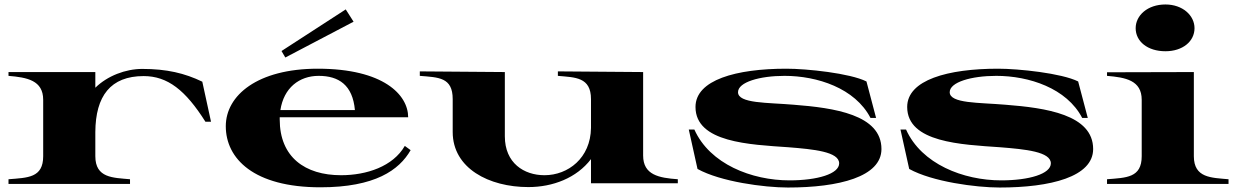

<svg xmlns="http://www.w3.org/2000/svg" viewBox="-20 -822 5517 858"><path d="M406 -124V-232C407 -393 474 -482 622 -482C729 -482 809 -419 898 -278H923L884 -457C805 -495 725 -514 616 -514C541 -514 460 -483 406 -430V-500H18V-483C101 -476 173 -463 173 -376V-124C173 -27 104 -28 18 -21V0H561V-21C485 -28 406 -26 406 -124Z M1412 15C1656 15 1764 -62 1815 -151L1789 -170C1736 -78 1618 -39 1504 -39C1343 -39 1230 -120 1230 -288V-298H1804C1804 -398 1694 -515 1400 -515C1131 -515 989 -396 989 -258C989 -113 1114 15 1412 15ZM1560 -725 1525 -780 1238 -594 1255 -565ZM1233 -330C1248 -429 1317 -483 1404 -483C1494 -483 1556 -442 1566 -330Z M2341 14C2451 14 2557 -27 2621 -111V-3H3009V-21C2925 -27 2854 -40 2854 -127V-500L2473 -503V-483C2550 -476 2621 -478 2621 -379V-250C2619 -116 2519 -39 2413 -39C2322 -39 2236 -93 2236 -213V-500L1856 -503V-483C1940 -476 2003 -477 2003 -379V-232C2003 -70 2165 14 2341 14Z M3501 16C3729 16 3919 -32 3919 -156C3919 -310 3707 -340 3527 -354C3410 -364 3278 -359 3278 -410C3278 -455 3375 -483 3486 -483C3632 -483 3801 -428 3870 -295H3895L3852 -458C3778 -495 3585 -515 3494 -515C3270 -515 3088 -465 3088 -344C3088 -185 3331 -176 3503 -164C3616 -155 3730 -144 3730 -92C3730 -45 3633 -16 3508 -16C3339 -16 3152 -89 3083 -243H3058L3097 -67C3200 -10 3395 16 3501 16Z M4447 16C4675 16 4865 -32 4865 -156C4865 -310 4653 -340 4473 -354C4356 -364 4224 -359 4224 -410C4224 -455 4321 -483 4432 -483C4578 -483 4747 -428 4816 -295H4841L4798 -458C4724 -495 4531 -515 4440 -515C4216 -515 4034 -465 4034 -344C4034 -185 4277 -176 4449 -164C4562 -155 4676 -144 4676 -92C4676 -45 4579 -16 4454 -16C4285 -16 4098 -89 4029 -243H4004L4043 -67C4146 -10 4341 16 4447 16Z M4927 -21V0H5470V-21C5394 -28 5315 -26 5315 -124V-500L4927 -499V-483C5010 -476 5082 -463 5082 -376V-124C5082 -27 5013 -28 4927 -21ZM5188 -593C5265 -593 5318 -637 5318 -696C5318 -753 5265 -802 5188 -802C5108 -802 5055 -753 5055 -696C5055 -637 5108 -593 5188 -593Z"/></svg>

Font: Sprat Extended
Style: Bold
Weight: 700
Width: 9
Designer: Ethan Nakache
Foundry: Collletttivo
Version: Version 2.000;Glyphs 3.2 (3217)